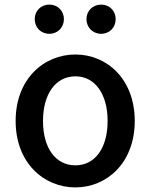

<svg xmlns="http://www.w3.org/2000/svg" viewBox="-20 -801 655 835"><path d="M308 14C444 14 566 -92 566 -275C566 -458 444 -564 308 -564C171 -564 48 -458 48 -275C48 -92 171 14 308 14ZM308 -82C221 -82 167 -158 167 -275C167 -391 221 -469 308 -469C394 -469 448 -391 448 -275C448 -158 394 -82 308 -82ZM195 -654C231 -654 258 -682 258 -718C258 -753 231 -781 195 -781C157 -781 131 -753 131 -718C131 -682 157 -654 195 -654ZM420 -654C457 -654 483 -682 483 -718C483 -753 457 -781 420 -781C383 -781 356 -753 356 -718C356 -682 383 -654 420 -654Z"/></svg>

Font: Noto Sans JP Medium
Style: Regular
Weight: 500
Designer: Ryoko NISHIZUKA 西塚涼子 (kana, bopomofo & ideographs); Paul D. Hunt (Latin, Greek & Cyrillic); Sandoll Communications 산돌커뮤니
Foundry: Adobe
Version: Version 2.004;hotconv 1.0.118;makeotfexe 2.5.65603